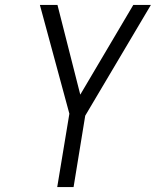

<svg xmlns="http://www.w3.org/2000/svg" viewBox="-20 -755 640 775"><path d="M211 0 260 -296 141 -735H212L304 -373L518 -735H589L324 -288L277 0Z"/></svg>

Font: Iosevka Light Extended
Style: Italic
Weight: 300
Width: 7
Italic angle: -9°
Monospace: yes
Designer: Belleve Invis
Foundry: Belleve Invis
Version: Version 32.5.0; ttfautohint (v1.8.4)